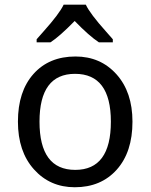

<svg xmlns="http://www.w3.org/2000/svg" viewBox="-20 -786 640 816"><path d="M297.9 9.8Q192.4 9.8 124.3 -66.2Q56.2 -142.1 56.2 -269Q56.2 -397.5 122.3 -471.7Q188.5 -545.9 300.8 -545.9Q407.2 -545.9 475.1 -470.2Q543 -394.5 543 -269Q543 -139.6 476.1 -64.9Q409.2 9.8 297.9 9.8ZM299.8 -64Q451.2 -64 451.2 -269Q451.2 -472.2 298.8 -472.2Q147.9 -472.2 147.9 -269Q147.9 -64 299.8 -64ZM459.5 -606H400.4Q358.9 -633.3 297.4 -696.8Q232.4 -630.4 194.3 -606H135.7V-619.1Q147.9 -633.3 164.6 -651.9Q232.4 -727.5 250.5 -766.1H344.7Q362.8 -727.5 430.7 -651.9L459.5 -619.1Z"/></svg>

Font: Apple Sans Adjectives
Style: Regular
Weight: 400
Monospace: yes
Foundry: Apple Sans Adjectives
Version: Version 0.01